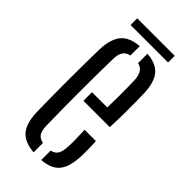

<svg xmlns="http://www.w3.org/2000/svg" viewBox="-220 -727 782 782"><g transform="rotate(45 171.0 -336.0)"><path d="M47 -115Q46 -155.5 45.5 -202.5Q45 -249.5 45 -298.8Q45 -348 45.5 -395.5Q46 -443 47 -484Q50 -544 75 -572.8Q100 -601.5 153.5 -605.5V-552Q133 -547.5 123.5 -533.2Q114 -519 113.5 -492.5Q112.5 -439 112 -392.2Q111.5 -345.5 111.5 -301Q111.5 -256.5 112 -209.8Q112.5 -163 113.5 -109Q114 -79.5 123.2 -65.8Q132.5 -52 153.5 -48V6Q98.5 1.5 74 -27Q49.5 -55.5 47 -115ZM197.5 6V-48Q217 -52 226 -66Q235 -80 236.5 -109Q237.5 -128 237.2 -152Q237 -176 235.5 -206H300.5Q302 -183.5 302.2 -159Q302.5 -134.5 301.5 -115Q298.5 -55.5 275 -26.8Q251.5 2 197.5 6ZM148.5 -286V-335.5H236.5Q237.5 -370.5 237.5 -401.5Q237.5 -432.5 237.2 -455.8Q237 -479 236.5 -492.5Q234.5 -519 225.5 -533.2Q216.5 -547.5 197.5 -552V-606Q250.5 -601.5 274.5 -573.5Q298.5 -545.5 301.5 -486Q302 -471 302.5 -441Q303 -411 302.8 -371.5Q302.5 -332 300.5 -286ZM66 -678.5H282V-640H66Z"/></g></svg>

Font: Big Shoulders Stencil Display Thin
Style: Regular
Weight: 400
Version: Version 2.001